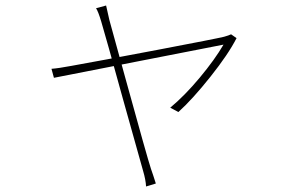

<svg xmlns="http://www.w3.org/2000/svg" viewBox="-20 -595 1017 690"><path d="M373 -523.4Q401.4 -420.9 429.7 -317.4Q509.8 -26.4 522.5 11.7L531.2 37.1L540 64.5L504.9 75.2Q503.9 51.8 494.1 18.6Q459 -108.4 422.9 -235.4Q359.4 -465.8 343.8 -517.6Q333 -553.7 325.2 -565.4L361.3 -575.2Q367.2 -549.8 373 -523.4ZM621.1 -192.4 591.8 -208Q643.6 -251 697.8 -315.9Q752 -380.9 783.2 -434.6Q576.2 -394.5 475.6 -374.5Q375 -354.5 173.8 -315.4L165 -347.7Q190.4 -349.6 237.3 -358.4Q335.9 -376 546.9 -416Q757.8 -456.1 785.2 -462.9Q802.7 -467.8 810.5 -471.7L830.1 -458Q800.8 -400.4 736.3 -319.3Q671.9 -238.3 621.1 -192.4Z"/></svg>

Font: Min Sans VF VF
Style: Regular
Weight: 400
Designer: Jinseong-Kim, NotoSansCJK, Nunito
Foundry: Jinseong-Kim
Version: Version 1.420;Glyphs 3.1.2 (3151)